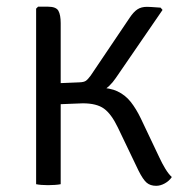

<svg xmlns="http://www.w3.org/2000/svg" viewBox="-20 -566 570 590"><path d="M166.5 0Q159.5 1.5 148.8 2.2Q138 3 127.5 3Q116.5 3 107.2 2.2Q98 1.5 91 0V-539.5L97 -545.5H127Q152.5 -545.5 159.5 -532.8Q166.5 -520 166.5 -495ZM508 -22Q500 -10 486.5 -2.5Q473 5 460 5Q442 5 430.8 -4.5Q419.5 -14 405.5 -42L342 -174.5Q322 -216 299.5 -232.2Q277 -248.5 234.5 -248.5Q223 -248.5 200.2 -247.2Q177.5 -246 158.5 -245.5L122 -243V-296.5H282Q317.5 -296.5 341.2 -285.2Q365 -274 381.8 -252.8Q398.5 -231.5 412.5 -202.5L469.5 -82.5Q478 -64 488 -47.5Q498 -31 508 -22ZM378.5 -511.5Q390.5 -529.5 402.2 -537.2Q414 -545 431.5 -545Q437.5 -545 444.5 -544.5Q451.5 -544 458.8 -543.5Q466 -543 473.5 -542.5L479.5 -535.5L336 -326.5Q317.5 -299 291.2 -283.5Q265 -268 231 -268H128V-309L224.5 -313Q238 -313.5 244 -317.8Q250 -322 258.5 -333.5Z"/></svg>

Font: Signika SC
Style: Regular
Weight: 300
Designer: Anna Giedryś
Foundry: Anna Giedryś
Version: Version 2.000